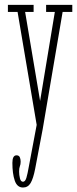

<svg xmlns="http://www.w3.org/2000/svg" viewBox="-20 -544 326 814"><path d="M77.5 251Q52.5 251 42.5 221.5Q32.5 192 32.5 146.5Q32.5 114.5 50 114.5Q60 114.5 63.8 122.2Q67.5 130 67.5 141Q67.5 153.5 64.2 161Q61 168.5 61 183.5Q61 197.5 64.5 212Q68 226.5 77.5 226.5Q87 226.5 92 209.5Q97 192.5 102 163.5L135.5 -14.5L54.5 -493.5H13.5V-523.5H122.5V-493.5H86.5L150 -116L212.5 -493.5H175.5V-523.5H286.5V-493.5H245.5L161 3.5L129 172Q121 213 109.8 232Q98.5 251 77.5 251Z"/></svg>

Font: Imbue 10pt Thin
Style: Regular
Weight: 100
Designer: Tyler Finck
Foundry: Etcetera Type Company
Version: Version 1.102; ttfautohint (v1.8.3)